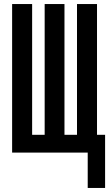

<svg xmlns="http://www.w3.org/2000/svg" viewBox="-20 -755 540 950"><path d="M414 175V0H40V-735H139V-88H201V-735H299V-88H361V-735H460V-88H500V175Z"/></svg>

Font: Iosevka SS04 Semibold
Style: Regular
Weight: 600
Monospace: yes
Designer: Belleve Invis
Foundry: Belleve Invis
Version: Version 19.0.0; ttfautohint (v1.8.4)